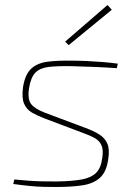

<svg xmlns="http://www.w3.org/2000/svg" viewBox="-20 -734 538 766"><path d="M264 -492Q295 -492 327 -490.5Q359 -489 390 -486.5Q421 -484 450 -480L446 -462Q403 -465 356 -467Q309 -469 265 -470Q209 -471 174.5 -467Q140 -463 121.5 -444.5Q103 -426 96 -383Q89 -338 104.5 -318.5Q120 -299 160 -284L320 -224Q353 -212 375.5 -198Q398 -184 408 -161.5Q418 -139 412 -100Q405 -48 378.5 -24.5Q352 -1 308 5.5Q264 12 203 12Q182 12 156 11.5Q130 11 99.5 8Q69 5 33 0L37 -18Q68 -15 95 -13Q122 -11 149 -10.5Q176 -10 207 -10Q268 -11 306 -18Q344 -25 363.5 -44.5Q383 -64 388 -104Q393 -136 385 -154Q377 -172 360 -182Q343 -192 318 -201L159 -261Q130 -272 108 -284.5Q86 -297 76 -320.5Q66 -344 72 -387Q80 -437 104 -459.5Q128 -482 168 -487.5Q208 -493 264 -492ZM409 -714 426 -695 254 -554 240 -568Z"/></svg>

Font: Exo 2 Thin
Style: Italic
Weight: 250
Italic angle: -8°
Designer: Natanael Gama
Foundry: Natanael Gama
Version: Version 2.010